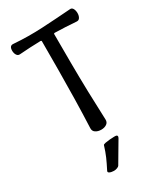

<svg xmlns="http://www.w3.org/2000/svg" viewBox="-226 -762 932 1094"><g transform="rotate(-30 240.0 -215.5)"><path d="M290 -32Q291 -13 276.5 -3Q262 7 241 7Q219 7 204 -3Q189 -13 190 -32Q194 -125 196 -220Q198 -315 198.5 -410Q199 -505 199 -597Q200 -604 192 -604Q158 -603 123 -601.5Q88 -600 53 -597Q40 -596 32.5 -608Q25 -620 25 -636Q25 -653 31.5 -661Q38 -669 53 -667Q147 -660 240.5 -665Q334 -670 427 -677Q441 -679 448 -666.5Q455 -654 455 -636Q455 -620 448 -608Q441 -596 427 -597Q392 -600 356.5 -601.5Q321 -603 287 -604Q279 -604 280 -597Q280 -506 280.5 -410Q281 -314 283.5 -218.5Q286 -123 290 -32ZM221 233Q218 238 207.5 242Q197 246 188 246H184Q179 246 170 244.5Q161 243 154.5 238.5Q148 234 152 226Q172 187 184.5 158.5Q197 130 209 91Q210 86 223.5 83.5Q237 81 254 79.5Q271 78 282 78H289Q297 78 300.5 80.5Q304 83 304 87.5Q304 92 300 99Q278 136 261 165Q244 194 221 233Z"/></g></svg>

Font: Winky Sans Light
Style: Regular
Weight: 300
Designer: Simon Atzbach
Foundry: typofactur
Version: Version 1.205